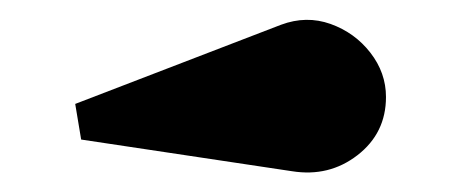

<svg xmlns="http://www.w3.org/2000/svg" viewBox="-20 -853 464 194"><path d="M275 -680 62 -712 56 -748 264 -828Q289.5 -837.5 314 -828.8Q338.5 -820 354.2 -799.8Q370 -779.5 370 -755Q370 -718.5 341.2 -696.2Q312.5 -674 275 -680Z"/></svg>

Font: Bodoni* 06pt Fatface
Style: Regular
Weight: 900
Version: Version 2.3